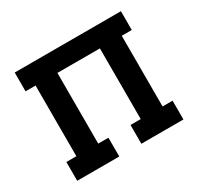

<svg xmlns="http://www.w3.org/2000/svg" viewBox="-120 -672 839 814"><g transform="rotate(-30 300.0 -265.0)"><path d="M40 0V-92H89V-438H40V-530H560V-438H511V-92H560V0H354V-92H404V-438H196V-92H246V0Z"/></g></svg>

Font: Iosevka Slab Semibold Extended
Style: Regular
Weight: 600
Width: 7
Monospace: yes
Designer: Belleve Invis
Foundry: Belleve Invis
Version: Version 11.1.0; ttfautohint (v1.8.3)